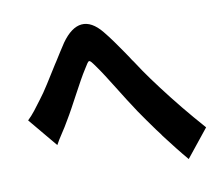

<svg xmlns="http://www.w3.org/2000/svg" viewBox="-73 -752 947 824"><g transform="rotate(-10 400.0 -339.5)"><path d="M782 -136C769 -151 756 -166 744 -180L737 -188C678 -257 625 -326 584 -382C566 -406 546 -436 525 -468L519 -476C514 -485 508 -493 502 -502L496 -511C470 -549 444 -586 420 -615C362 -686 301 -679 245 -600C230 -577 213 -551 197 -525L191 -516C157 -462 124 -407 100 -377C76 -345 59 -321 35 -298L140 -172C153 -198 181 -235 199 -268C234 -325 282 -424 314 -473C338 -510 334 -515 362 -476C400 -424 455 -328 505 -254C524 -226 547 -194 570 -162L577 -153C580 -149 583 -145 586 -141L592 -132C624 -90 656 -49 685 -15L782 -136Z"/></g></svg>

Font: Glow Sans TC Compressed
Style: Bold
Weight: 700
Width: 2
Designer: Ryoko NISHIZUKA (kana, bopomofo & ideographs); Paul D. Hunt (Latin, Greek & Cyrillic); Sandoll Communications, Soo-young
Version: Version 0.93